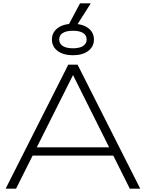

<svg xmlns="http://www.w3.org/2000/svg" viewBox="-20 -1141 882 1161"><path d="M464 -1121H529L442 -984H391ZM151 -200V-250H683V-200ZM449 -750 828 0H765L397 -736H446L77 0H14L393 -750ZM421 -807Q363 -807 328.5 -833Q294 -859 294 -902Q294 -945 328.5 -971Q363 -997 421 -997Q479 -997 513.5 -971Q548 -945 548 -902Q548 -859 513.5 -833Q479 -807 421 -807ZM421 -849Q461 -849 482.5 -863Q504 -877 504 -902Q504 -928 482.5 -941.5Q461 -955 421 -955Q381 -955 359.5 -941.5Q338 -928 338 -902Q338 -877 359.5 -863Q381 -849 421 -849Z"/></svg>

Font: Unbounded ExtraLight
Style: Regular
Weight: 250
Designer: Luke Prowse, Jean-Baptiste Morizot, Fátima Lázaro, Florian Runge
Foundry: NaN
Version: Version 1.701;gftools[0.9.28.dev5+ged2979d]